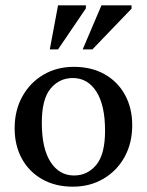

<svg xmlns="http://www.w3.org/2000/svg" viewBox="-20 -690 551 721"><path d="M253.5 11Q188 11 138.8 -16.8Q89.5 -44.5 62.2 -94Q35 -143.5 35 -208.5Q35 -275.5 63.8 -327.5Q92.5 -379.5 142.8 -409.2Q193 -439 257.5 -439Q323.5 -439 372.8 -411.2Q422 -383.5 449.2 -334Q476.5 -284.5 476.5 -219.5Q476.5 -152.5 447.8 -100.5Q419 -48.5 368.5 -18.8Q318 11 253.5 11ZM258 -31Q308.5 -31 341.5 -70.8Q374.5 -110.5 374.5 -199Q374.5 -295.5 341.8 -346.2Q309 -397 253.5 -397Q203 -397 170 -357.5Q137 -318 137 -229Q137 -132.5 169.8 -81.8Q202.5 -31 258 -31ZM290.5 -504.5 361 -670H474V-657.5L327 -504.5ZM167 -504.5 198 -670H302.5V-658.5L198 -504.5Z"/></svg>

Font: Newsreader Text Medium
Style: Regular
Weight: 500
Designer: Hugues Gentile
Foundry: Production Type
Version: Version 1.002